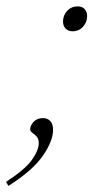

<svg xmlns="http://www.w3.org/2000/svg" viewBox="-70 -452 318 617"><path d="M179.5 -431.5Q194 -431.5 202 -422.8Q210 -414 210 -400.5Q210 -380.5 196.8 -366Q183.5 -351.5 163 -351.5Q149 -351.5 140.8 -360.2Q132.5 -369 132.5 -382.5Q132.5 -403 146 -417.2Q159.5 -431.5 179.5 -431.5ZM-50.5 132.5Q11.5 92 33 61.2Q54.5 30.5 54.5 8Q54.5 -6 47.8 -13.2Q41 -20.5 34 -25.2Q27 -30 27 -37Q27 -48.5 38 -60.5Q49 -72.5 68 -72.5Q82.5 -72.5 91.5 -63Q100.5 -53.5 100.5 -34.5Q100.5 1 67.8 48.5Q35 96 -43 145.5Z"/></svg>

Font: Newsreader 16pt ExtraLight
Style: Italic
Weight: 275
Italic angle: -17°
Designer: Hugues Gentile
Foundry: Production Type
Version: Version 1.003; ttfautohint (v1.8.3)